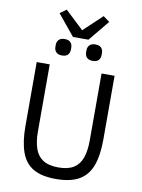

<svg xmlns="http://www.w3.org/2000/svg" viewBox="-111 -1133 900 1219"><g transform="rotate(10 339.0 -523.5)"><path d="M88 -698H172V-266Q172 -200 188 -154.5Q204 -109 240.5 -86Q277 -63 339 -63Q401 -63 437.5 -86Q474 -109 490 -154.5Q506 -200 506 -266V-698H590V-286Q590 -185 565.5 -118.5Q541 -52 485 -20Q429 12 336 12Q243 12 189 -20Q135 -52 111.5 -118.5Q88 -185 88 -286ZM387 -895H287L177 -1029L218 -1059L337 -947L456 -1059L497 -1029ZM238 -767Q213 -767 200.5 -780Q188 -793 188 -814V-826Q188 -847 200.5 -860Q213 -873 238 -873Q264 -873 276 -860Q288 -847 288 -826V-814Q288 -793 276 -780Q264 -767 238 -767ZM436 -767Q411 -767 398.5 -780Q386 -793 386 -814V-826Q386 -847 398.5 -860Q411 -873 436 -873Q462 -873 474 -860Q486 -847 486 -826V-814Q486 -793 474 -780Q462 -767 436 -767Z"/></g></svg>

Font: IBM Plex Sans
Style: Regular
Weight: 400
Designer: Mike Abbink, Paul van der Laan, Pieter van Rosmalen
Foundry: Bold Monday
Version: Version 3.201